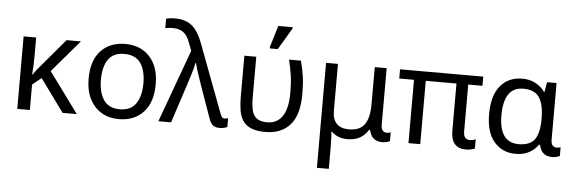

<svg xmlns="http://www.w3.org/2000/svg" viewBox="-58 -975 4234 1414"><g transform="rotate(5 2059.0 -268.0)"><path d="M509 -536 306 -299 525 0H420L244 -242L178 -188V0H85V-536H178V-397Q178 -357 176 -319Q174 -281 172 -261H174Q183 -274 193.5 -287.5Q204 -301 213 -312L403 -536Z M1085 -269Q1085 -136 1017.5 -63Q950 10 835 10Q764 10 708.5 -22.5Q653 -55 621 -117.5Q589 -180 589 -269Q589 -402 656 -474Q723 -546 838 -546Q911 -546 966.5 -513.5Q1022 -481 1053.5 -419.5Q1085 -358 1085 -269ZM680 -269Q680 -174 717.5 -118.5Q755 -63 837 -63Q918 -63 956 -118.5Q994 -174 994 -269Q994 -364 956 -418Q918 -472 836 -472Q754 -472 717 -418Q680 -364 680 -269Z M1581 10Q1552 10 1533.5 -3Q1515 -16 1502 -53L1423 -276Q1415 -300 1403.5 -333Q1392 -366 1382 -398Q1372 -430 1367 -451H1363Q1356 -415 1341.5 -368Q1327 -321 1314 -281L1222 0H1128L1324 -538L1298 -605Q1282 -649 1252.5 -671Q1223 -693 1175 -693Q1157 -693 1143.5 -691Q1130 -689 1119 -687V-757Q1133 -761 1149.5 -763Q1166 -765 1186 -765Q1263 -765 1310 -726.5Q1357 -688 1389 -602L1579 -97Q1587 -76 1593.5 -69Q1600 -62 1611 -62Q1619 -62 1626 -64Q1633 -66 1638 -67V-2Q1627 3 1612.5 6.5Q1598 10 1581 10Z M1920 10Q1853 10 1812.5 -7.5Q1772 -25 1751.5 -57.5Q1731 -90 1724 -134.5Q1717 -179 1717 -233V-536H1805V-236Q1805 -179 1814 -140.5Q1823 -102 1849.5 -82Q1876 -62 1927 -62Q1999 -62 2038.5 -119Q2078 -176 2078 -296Q2078 -366 2070 -421Q2062 -476 2047 -536H2135Q2151 -477 2159 -421.5Q2167 -366 2167 -292Q2167 -137 2102 -63.5Q2037 10 1920 10ZM1899 -606V-618L1947 -776H2053V-766L1958 -606Z M2321 240V-536H2409V-190Q2409 -63 2531 -63Q2613 -63 2647 -113Q2681 -163 2681 -257V-536H2769V-118Q2769 -87 2781 -74.5Q2793 -62 2810 -62Q2818 -62 2827 -64Q2836 -66 2840 -67V-3Q2833 1 2817 5.5Q2801 10 2784 10Q2747 10 2722.5 -8Q2698 -26 2687 -72H2680Q2655 -32 2618 -11Q2581 10 2525 10Q2486 10 2457 -2.5Q2428 -15 2408 -35H2404Q2406 -17 2407.5 13Q2409 43 2409 84V240Z M3402 10Q3291 10 3291 -118V-468H3064V0H2977V-468H2868V-536H3483V-468H3378V-124Q3378 -89 3391 -75.5Q3404 -62 3424 -62Q3438 -62 3449.5 -65Q3461 -68 3468 -72V-3Q3460 1 3442.5 5.5Q3425 10 3402 10Z M3768 10Q3672 10 3611 -59.5Q3550 -129 3550 -266Q3550 -402 3609.5 -474Q3669 -546 3772 -546Q3828 -546 3870 -523Q3912 -500 3938 -463H3942L3955 -536H4025V-118Q4025 -87 4037 -74.5Q4049 -62 4066 -62Q4074 -62 4083 -64Q4092 -66 4096 -67V-3Q4089 1 4073 5.5Q4057 10 4040 10Q4003 10 3978.5 -8Q3954 -26 3943 -72H3936Q3911 -36 3869.5 -13Q3828 10 3768 10ZM3786 -63Q3869 -63 3903.5 -110.5Q3938 -158 3938 -261V-267Q3938 -367 3904.5 -420Q3871 -473 3785 -473Q3712 -473 3676.5 -419.5Q3641 -366 3641 -265Q3641 -63 3786 -63Z"/></g></svg>

Font: Noto Sans
Style: Regular
Weight: 400
Designer: Monotype Design Team
Foundry: Monotype Imaging Inc.
Version: Version 2.007